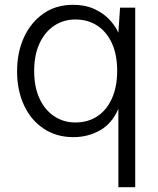

<svg xmlns="http://www.w3.org/2000/svg" viewBox="-20 -558 657 798"><path d="M472 220V-106Q446 -45 396 -16.5Q346 12 285 12Q215 12 162 -23Q109 -58 80 -120Q51 -182 51 -261Q51 -341 80 -403.5Q109 -466 161 -502Q213 -538 283 -538Q333 -538 370 -521.5Q407 -505 432.5 -479Q458 -453 472 -422L479 -526H542V220ZM293 -49Q346 -49 385 -75Q424 -101 445.5 -149.5Q467 -198 467 -263Q467 -330 445.5 -377.5Q424 -425 385 -451Q346 -477 293 -477Q244 -477 205 -451Q166 -425 144 -377Q122 -329 122 -263Q122 -197 144 -149Q166 -101 205 -75Q244 -49 293 -49Z"/></svg>

Font: DM Sans 9pt Light
Style: Regular
Weight: 300
Version: Version 4.004;gftools[0.9.30]